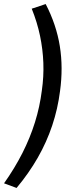

<svg xmlns="http://www.w3.org/2000/svg" viewBox="-49 -738 410 950"><path d="M33 192 -29 169Q24 94 62 19Q100 -56 124 -133Q148 -210 158 -290Q168 -359 165.5 -426.5Q163 -494 149 -561Q135 -628 108 -695L177 -718Q230 -616 247 -509.5Q264 -403 248 -287Q237 -200 209.5 -117.5Q182 -35 138 42Q94 119 33 192Z"/></svg>

Font: Nunito Sans 7pt
Style: Italic
Weight: 400
Italic angle: -9°
Designer: Vernon Adams
Foundry: Vernon Adams
Version: Version 3.101;gftools[0.9.27]